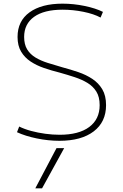

<svg xmlns="http://www.w3.org/2000/svg" viewBox="-20 -760 673 1050"><path d="M210 270H173L289 50H331ZM305 10Q244 10 181 -3Q118 -16 73 -37L85 -68Q113 -54 150 -44Q187 -34 227.5 -28.5Q268 -23 306 -23Q411 -23 468 -65.5Q525 -108 525 -185Q525 -230 507 -259Q489 -288 458.5 -306.5Q428 -325 388.5 -338Q349 -351 306 -363Q262 -374 221 -388Q180 -402 147.5 -423.5Q115 -445 95.5 -477.5Q76 -510 76 -558Q76 -645 141.5 -692.5Q207 -740 322 -740Q382 -740 442.5 -727.5Q503 -715 543 -695L530 -664Q493 -684 436 -695.5Q379 -707 322 -707Q221 -707 166.5 -668Q112 -629 112 -558Q112 -517 128.5 -490Q145 -463 174 -445.5Q203 -428 241 -416Q279 -404 321 -392Q366 -380 408.5 -365.5Q451 -351 485 -328.5Q519 -306 539.5 -271.5Q560 -237 560 -185Q560 -93 492.5 -41.5Q425 10 305 10Z"/></svg>

Font: M PLUS 2 ExtraLight
Style: Regular
Weight: 250
Designer: Coji Morishita
Foundry: UNDERFOREST DESIGN
Version: Version 1.001